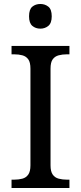

<svg xmlns="http://www.w3.org/2000/svg" viewBox="-20 -945 407 965"><path d="M38 0V-42H51Q74 -42 92.5 -47Q111 -52 122 -67.5Q133 -83 133 -114V-600Q133 -632 122 -647Q111 -662 92.5 -667Q74 -672 51 -672H38V-714H329V-672H316Q294 -672 275 -667Q256 -662 245 -647Q234 -632 234 -600V-114Q234 -83 245 -67.5Q256 -52 275 -47Q294 -42 316 -42H329V0ZM183 -801Q159 -801 142.5 -815Q126 -829 126 -863Q126 -898 142.5 -911.5Q159 -925 183 -925Q206 -925 223 -911.5Q240 -898 240 -863Q240 -829 223 -815Q206 -801 183 -801Z"/></svg>

Font: Noto Serif Georgian
Style: Regular
Weight: 400
Designer: Monotype Design Team, Akaki Razmadze
Foundry: Google LLC
Version: Version 2.002